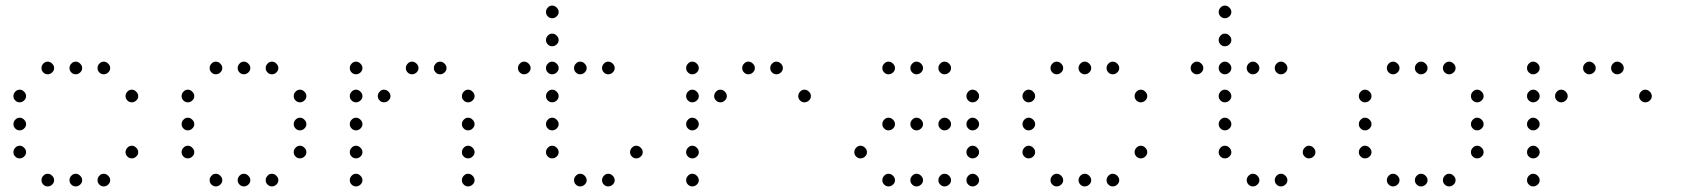

<svg xmlns="http://www.w3.org/2000/svg" viewBox="-20 -693 6040 685"><path d="M149 -473Q141 -473 134.5 -466Q128 -459 128 -451V-449Q128 -441 134.5 -434.5Q141 -428 149 -428H151Q159 -428 166 -434.5Q173 -441 173 -449V-451Q173 -459 166 -466Q159 -473 151 -473ZM249 -473Q241 -473 234.5 -466Q228 -459 228 -451V-449Q228 -441 234.5 -434.5Q241 -428 249 -428H251Q259 -428 266 -434.5Q273 -441 273 -449V-451Q273 -459 266 -466Q259 -473 251 -473ZM349 -473Q341 -473 334.5 -466Q328 -459 328 -451V-449Q328 -441 334.5 -434.5Q341 -428 349 -428H351Q359 -428 366 -434.5Q373 -441 373 -449V-451Q373 -459 366 -466Q359 -473 351 -473ZM49 -373Q41 -373 34.5 -366Q28 -359 28 -351V-349Q28 -341 34.5 -334.5Q41 -328 49 -328H51Q59 -328 66 -334.5Q73 -341 73 -349V-351Q73 -359 66 -366Q59 -373 51 -373ZM449 -373Q441 -373 434.5 -366Q428 -359 428 -351V-349Q428 -341 434.5 -334.5Q441 -328 449 -328H451Q459 -328 466 -334.5Q473 -341 473 -349V-351Q473 -359 466 -366Q459 -373 451 -373ZM49 -273Q41 -273 34.5 -266Q28 -259 28 -251V-249Q28 -241 34.5 -234.5Q41 -228 49 -228H51Q59 -228 66 -234.5Q73 -241 73 -249V-251Q73 -259 66 -266Q59 -273 51 -273ZM49 -173Q41 -173 34.5 -166Q28 -159 28 -151V-149Q28 -141 34.5 -134.5Q41 -128 49 -128H51Q59 -128 66 -134.5Q73 -141 73 -149V-151Q73 -159 66 -166Q59 -173 51 -173ZM449 -173Q441 -173 434.5 -166Q428 -159 428 -151V-149Q428 -141 434.5 -134.5Q441 -128 449 -128H451Q459 -128 466 -134.5Q473 -141 473 -149V-151Q473 -159 466 -166Q459 -173 451 -173ZM149 -73Q141 -73 134.5 -66Q128 -59 128 -51V-49Q128 -41 134.5 -34.5Q141 -28 149 -28H151Q159 -28 166 -34.5Q173 -41 173 -49V-51Q173 -59 166 -66Q159 -73 151 -73ZM249 -73Q241 -73 234.5 -66Q228 -59 228 -51V-49Q228 -41 234.5 -34.5Q241 -28 249 -28H251Q259 -28 266 -34.5Q273 -41 273 -49V-51Q273 -59 266 -66Q259 -73 251 -73ZM349 -73Q341 -73 334.5 -66Q328 -59 328 -51V-49Q328 -41 334.5 -34.5Q341 -28 349 -28H351Q359 -28 366 -34.5Q373 -41 373 -49V-51Q373 -59 366 -66Q359 -73 351 -73Z M749 -473Q741 -473 734.5 -466Q728 -459 728 -451V-449Q728 -441 734.5 -434.5Q741 -428 749 -428H751Q759 -428 766 -434.5Q773 -441 773 -449V-451Q773 -459 766 -466Q759 -473 751 -473ZM849 -473Q841 -473 834.5 -466Q828 -459 828 -451V-449Q828 -441 834.5 -434.5Q841 -428 849 -428H851Q859 -428 866 -434.5Q873 -441 873 -449V-451Q873 -459 866 -466Q859 -473 851 -473ZM949 -473Q941 -473 934.5 -466Q928 -459 928 -451V-449Q928 -441 934.5 -434.5Q941 -428 949 -428H951Q959 -428 966 -434.5Q973 -441 973 -449V-451Q973 -459 966 -466Q959 -473 951 -473ZM649 -373Q641 -373 634.5 -366Q628 -359 628 -351V-349Q628 -341 634.5 -334.5Q641 -328 649 -328H651Q659 -328 666 -334.5Q673 -341 673 -349V-351Q673 -359 666 -366Q659 -373 651 -373ZM1049 -373Q1041 -373 1034.5 -366Q1028 -359 1028 -351V-349Q1028 -341 1034.5 -334.5Q1041 -328 1049 -328H1051Q1059 -328 1066 -334.5Q1073 -341 1073 -349V-351Q1073 -359 1066 -366Q1059 -373 1051 -373ZM649 -273Q641 -273 634.5 -266Q628 -259 628 -251V-249Q628 -241 634.5 -234.5Q641 -228 649 -228H651Q659 -228 666 -234.5Q673 -241 673 -249V-251Q673 -259 666 -266Q659 -273 651 -273ZM1049 -273Q1041 -273 1034.5 -266Q1028 -259 1028 -251V-249Q1028 -241 1034.5 -234.5Q1041 -228 1049 -228H1051Q1059 -228 1066 -234.5Q1073 -241 1073 -249V-251Q1073 -259 1066 -266Q1059 -273 1051 -273ZM649 -173Q641 -173 634.5 -166Q628 -159 628 -151V-149Q628 -141 634.5 -134.5Q641 -128 649 -128H651Q659 -128 666 -134.5Q673 -141 673 -149V-151Q673 -159 666 -166Q659 -173 651 -173ZM1049 -173Q1041 -173 1034.5 -166Q1028 -159 1028 -151V-149Q1028 -141 1034.5 -134.5Q1041 -128 1049 -128H1051Q1059 -128 1066 -134.5Q1073 -141 1073 -149V-151Q1073 -159 1066 -166Q1059 -173 1051 -173ZM749 -73Q741 -73 734.5 -66Q728 -59 728 -51V-49Q728 -41 734.5 -34.5Q741 -28 749 -28H751Q759 -28 766 -34.5Q773 -41 773 -49V-51Q773 -59 766 -66Q759 -73 751 -73ZM849 -73Q841 -73 834.5 -66Q828 -59 828 -51V-49Q828 -41 834.5 -34.5Q841 -28 849 -28H851Q859 -28 866 -34.5Q873 -41 873 -49V-51Q873 -59 866 -66Q859 -73 851 -73ZM949 -73Q941 -73 934.5 -66Q928 -59 928 -51V-49Q928 -41 934.5 -34.5Q941 -28 949 -28H951Q959 -28 966 -34.5Q973 -41 973 -49V-51Q973 -59 966 -66Q959 -73 951 -73Z M1249 -473Q1241 -473 1234.5 -466Q1228 -459 1228 -451V-449Q1228 -441 1234.5 -434.5Q1241 -428 1249 -428H1251Q1259 -428 1266 -434.5Q1273 -441 1273 -449V-451Q1273 -459 1266 -466Q1259 -473 1251 -473ZM1449 -473Q1441 -473 1434.5 -466Q1428 -459 1428 -451V-449Q1428 -441 1434.5 -434.5Q1441 -428 1449 -428H1451Q1459 -428 1466 -434.5Q1473 -441 1473 -449V-451Q1473 -459 1466 -466Q1459 -473 1451 -473ZM1549 -473Q1541 -473 1534.5 -466Q1528 -459 1528 -451V-449Q1528 -441 1534.5 -434.5Q1541 -428 1549 -428H1551Q1559 -428 1566 -434.5Q1573 -441 1573 -449V-451Q1573 -459 1566 -466Q1559 -473 1551 -473ZM1249 -373Q1241 -373 1234.5 -366Q1228 -359 1228 -351V-349Q1228 -341 1234.5 -334.5Q1241 -328 1249 -328H1251Q1259 -328 1266 -334.5Q1273 -341 1273 -349V-351Q1273 -359 1266 -366Q1259 -373 1251 -373ZM1349 -373Q1341 -373 1334.5 -366Q1328 -359 1328 -351V-349Q1328 -341 1334.5 -334.5Q1341 -328 1349 -328H1351Q1359 -328 1366 -334.5Q1373 -341 1373 -349V-351Q1373 -359 1366 -366Q1359 -373 1351 -373ZM1649 -373Q1641 -373 1634.5 -366Q1628 -359 1628 -351V-349Q1628 -341 1634.5 -334.5Q1641 -328 1649 -328H1651Q1659 -328 1666 -334.5Q1673 -341 1673 -349V-351Q1673 -359 1666 -366Q1659 -373 1651 -373ZM1249 -273Q1241 -273 1234.5 -266Q1228 -259 1228 -251V-249Q1228 -241 1234.5 -234.5Q1241 -228 1249 -228H1251Q1259 -228 1266 -234.5Q1273 -241 1273 -249V-251Q1273 -259 1266 -266Q1259 -273 1251 -273ZM1649 -273Q1641 -273 1634.5 -266Q1628 -259 1628 -251V-249Q1628 -241 1634.5 -234.5Q1641 -228 1649 -228H1651Q1659 -228 1666 -234.5Q1673 -241 1673 -249V-251Q1673 -259 1666 -266Q1659 -273 1651 -273ZM1249 -173Q1241 -173 1234.5 -166Q1228 -159 1228 -151V-149Q1228 -141 1234.5 -134.5Q1241 -128 1249 -128H1251Q1259 -128 1266 -134.5Q1273 -141 1273 -149V-151Q1273 -159 1266 -166Q1259 -173 1251 -173ZM1649 -173Q1641 -173 1634.5 -166Q1628 -159 1628 -151V-149Q1628 -141 1634.5 -134.5Q1641 -128 1649 -128H1651Q1659 -128 1666 -134.5Q1673 -141 1673 -149V-151Q1673 -159 1666 -166Q1659 -173 1651 -173ZM1249 -73Q1241 -73 1234.5 -66Q1228 -59 1228 -51V-49Q1228 -41 1234.5 -34.5Q1241 -28 1249 -28H1251Q1259 -28 1266 -34.5Q1273 -41 1273 -49V-51Q1273 -59 1266 -66Q1259 -73 1251 -73ZM1649 -73Q1641 -73 1634.5 -66Q1628 -59 1628 -51V-49Q1628 -41 1634.5 -34.5Q1641 -28 1649 -28H1651Q1659 -28 1666 -34.5Q1673 -41 1673 -49V-51Q1673 -59 1666 -66Q1659 -73 1651 -73Z M1949 -673Q1941 -673 1934.5 -666Q1928 -659 1928 -651V-649Q1928 -641 1934.5 -634.5Q1941 -628 1949 -628H1951Q1959 -628 1966 -634.5Q1973 -641 1973 -649V-651Q1973 -659 1966 -666Q1959 -673 1951 -673ZM1949 -573Q1941 -573 1934.5 -566Q1928 -559 1928 -551V-549Q1928 -541 1934.5 -534.5Q1941 -528 1949 -528H1951Q1959 -528 1966 -534.5Q1973 -541 1973 -549V-551Q1973 -559 1966 -566Q1959 -573 1951 -573ZM1849 -473Q1841 -473 1834.5 -466Q1828 -459 1828 -451V-449Q1828 -441 1834.5 -434.5Q1841 -428 1849 -428H1851Q1859 -428 1866 -434.5Q1873 -441 1873 -449V-451Q1873 -459 1866 -466Q1859 -473 1851 -473ZM1949 -473Q1941 -473 1934.5 -466Q1928 -459 1928 -451V-449Q1928 -441 1934.5 -434.5Q1941 -428 1949 -428H1951Q1959 -428 1966 -434.5Q1973 -441 1973 -449V-451Q1973 -459 1966 -466Q1959 -473 1951 -473ZM2049 -473Q2041 -473 2034.5 -466Q2028 -459 2028 -451V-449Q2028 -441 2034.5 -434.5Q2041 -428 2049 -428H2051Q2059 -428 2066 -434.5Q2073 -441 2073 -449V-451Q2073 -459 2066 -466Q2059 -473 2051 -473ZM2149 -473Q2141 -473 2134.5 -466Q2128 -459 2128 -451V-449Q2128 -441 2134.5 -434.5Q2141 -428 2149 -428H2151Q2159 -428 2166 -434.5Q2173 -441 2173 -449V-451Q2173 -459 2166 -466Q2159 -473 2151 -473ZM1949 -373Q1941 -373 1934.5 -366Q1928 -359 1928 -351V-349Q1928 -341 1934.5 -334.5Q1941 -328 1949 -328H1951Q1959 -328 1966 -334.5Q1973 -341 1973 -349V-351Q1973 -359 1966 -366Q1959 -373 1951 -373ZM1949 -273Q1941 -273 1934.5 -266Q1928 -259 1928 -251V-249Q1928 -241 1934.5 -234.5Q1941 -228 1949 -228H1951Q1959 -228 1966 -234.5Q1973 -241 1973 -249V-251Q1973 -259 1966 -266Q1959 -273 1951 -273ZM1949 -173Q1941 -173 1934.5 -166Q1928 -159 1928 -151V-149Q1928 -141 1934.5 -134.5Q1941 -128 1949 -128H1951Q1959 -128 1966 -134.5Q1973 -141 1973 -149V-151Q1973 -159 1966 -166Q1959 -173 1951 -173ZM2249 -173Q2241 -173 2234.5 -166Q2228 -159 2228 -151V-149Q2228 -141 2234.5 -134.5Q2241 -128 2249 -128H2251Q2259 -128 2266 -134.5Q2273 -141 2273 -149V-151Q2273 -159 2266 -166Q2259 -173 2251 -173ZM2049 -73Q2041 -73 2034.5 -66Q2028 -59 2028 -51V-49Q2028 -41 2034.5 -34.5Q2041 -28 2049 -28H2051Q2059 -28 2066 -34.5Q2073 -41 2073 -49V-51Q2073 -59 2066 -66Q2059 -73 2051 -73ZM2149 -73Q2141 -73 2134.5 -66Q2128 -59 2128 -51V-49Q2128 -41 2134.5 -34.5Q2141 -28 2149 -28H2151Q2159 -28 2166 -34.5Q2173 -41 2173 -49V-51Q2173 -59 2166 -66Q2159 -73 2151 -73Z M2449 -473Q2441 -473 2434.5 -466Q2428 -459 2428 -451V-449Q2428 -441 2434.5 -434.5Q2441 -428 2449 -428H2451Q2459 -428 2466 -434.5Q2473 -441 2473 -449V-451Q2473 -459 2466 -466Q2459 -473 2451 -473ZM2649 -473Q2641 -473 2634.5 -466Q2628 -459 2628 -451V-449Q2628 -441 2634.5 -434.5Q2641 -428 2649 -428H2651Q2659 -428 2666 -434.5Q2673 -441 2673 -449V-451Q2673 -459 2666 -466Q2659 -473 2651 -473ZM2749 -473Q2741 -473 2734.5 -466Q2728 -459 2728 -451V-449Q2728 -441 2734.5 -434.5Q2741 -428 2749 -428H2751Q2759 -428 2766 -434.5Q2773 -441 2773 -449V-451Q2773 -459 2766 -466Q2759 -473 2751 -473ZM2449 -373Q2441 -373 2434.5 -366Q2428 -359 2428 -351V-349Q2428 -341 2434.5 -334.5Q2441 -328 2449 -328H2451Q2459 -328 2466 -334.5Q2473 -341 2473 -349V-351Q2473 -359 2466 -366Q2459 -373 2451 -373ZM2549 -373Q2541 -373 2534.5 -366Q2528 -359 2528 -351V-349Q2528 -341 2534.5 -334.5Q2541 -328 2549 -328H2551Q2559 -328 2566 -334.5Q2573 -341 2573 -349V-351Q2573 -359 2566 -366Q2559 -373 2551 -373ZM2849 -373Q2841 -373 2834.5 -366Q2828 -359 2828 -351V-349Q2828 -341 2834.5 -334.5Q2841 -328 2849 -328H2851Q2859 -328 2866 -334.5Q2873 -341 2873 -349V-351Q2873 -359 2866 -366Q2859 -373 2851 -373ZM2449 -273Q2441 -273 2434.5 -266Q2428 -259 2428 -251V-249Q2428 -241 2434.5 -234.5Q2441 -228 2449 -228H2451Q2459 -228 2466 -234.5Q2473 -241 2473 -249V-251Q2473 -259 2466 -266Q2459 -273 2451 -273ZM2449 -173Q2441 -173 2434.5 -166Q2428 -159 2428 -151V-149Q2428 -141 2434.5 -134.5Q2441 -128 2449 -128H2451Q2459 -128 2466 -134.5Q2473 -141 2473 -149V-151Q2473 -159 2466 -166Q2459 -173 2451 -173ZM2449 -73Q2441 -73 2434.5 -66Q2428 -59 2428 -51V-49Q2428 -41 2434.5 -34.5Q2441 -28 2449 -28H2451Q2459 -28 2466 -34.5Q2473 -41 2473 -49V-51Q2473 -59 2466 -66Q2459 -73 2451 -73Z M3149 -473Q3141 -473 3134.5 -466Q3128 -459 3128 -451V-449Q3128 -441 3134.5 -434.5Q3141 -428 3149 -428H3151Q3159 -428 3166 -434.5Q3173 -441 3173 -449V-451Q3173 -459 3166 -466Q3159 -473 3151 -473ZM3249 -473Q3241 -473 3234.5 -466Q3228 -459 3228 -451V-449Q3228 -441 3234.5 -434.5Q3241 -428 3249 -428H3251Q3259 -428 3266 -434.5Q3273 -441 3273 -449V-451Q3273 -459 3266 -466Q3259 -473 3251 -473ZM3349 -473Q3341 -473 3334.5 -466Q3328 -459 3328 -451V-449Q3328 -441 3334.5 -434.5Q3341 -428 3349 -428H3351Q3359 -428 3366 -434.5Q3373 -441 3373 -449V-451Q3373 -459 3366 -466Q3359 -473 3351 -473ZM3449 -373Q3441 -373 3434.5 -366Q3428 -359 3428 -351V-349Q3428 -341 3434.5 -334.5Q3441 -328 3449 -328H3451Q3459 -328 3466 -334.5Q3473 -341 3473 -349V-351Q3473 -359 3466 -366Q3459 -373 3451 -373ZM3149 -273Q3141 -273 3134.5 -266Q3128 -259 3128 -251V-249Q3128 -241 3134.5 -234.5Q3141 -228 3149 -228H3151Q3159 -228 3166 -234.5Q3173 -241 3173 -249V-251Q3173 -259 3166 -266Q3159 -273 3151 -273ZM3249 -273Q3241 -273 3234.5 -266Q3228 -259 3228 -251V-249Q3228 -241 3234.5 -234.5Q3241 -228 3249 -228H3251Q3259 -228 3266 -234.5Q3273 -241 3273 -249V-251Q3273 -259 3266 -266Q3259 -273 3251 -273ZM3349 -273Q3341 -273 3334.5 -266Q3328 -259 3328 -251V-249Q3328 -241 3334.5 -234.5Q3341 -228 3349 -228H3351Q3359 -228 3366 -234.5Q3373 -241 3373 -249V-251Q3373 -259 3366 -266Q3359 -273 3351 -273ZM3449 -273Q3441 -273 3434.5 -266Q3428 -259 3428 -251V-249Q3428 -241 3434.5 -234.5Q3441 -228 3449 -228H3451Q3459 -228 3466 -234.5Q3473 -241 3473 -249V-251Q3473 -259 3466 -266Q3459 -273 3451 -273ZM3049 -173Q3041 -173 3034.5 -166Q3028 -159 3028 -151V-149Q3028 -141 3034.5 -134.5Q3041 -128 3049 -128H3051Q3059 -128 3066 -134.5Q3073 -141 3073 -149V-151Q3073 -159 3066 -166Q3059 -173 3051 -173ZM3449 -173Q3441 -173 3434.5 -166Q3428 -159 3428 -151V-149Q3428 -141 3434.5 -134.5Q3441 -128 3449 -128H3451Q3459 -128 3466 -134.5Q3473 -141 3473 -149V-151Q3473 -159 3466 -166Q3459 -173 3451 -173ZM3149 -73Q3141 -73 3134.5 -66Q3128 -59 3128 -51V-49Q3128 -41 3134.5 -34.5Q3141 -28 3149 -28H3151Q3159 -28 3166 -34.5Q3173 -41 3173 -49V-51Q3173 -59 3166 -66Q3159 -73 3151 -73ZM3249 -73Q3241 -73 3234.5 -66Q3228 -59 3228 -51V-49Q3228 -41 3234.5 -34.5Q3241 -28 3249 -28H3251Q3259 -28 3266 -34.5Q3273 -41 3273 -49V-51Q3273 -59 3266 -66Q3259 -73 3251 -73ZM3349 -73Q3341 -73 3334.5 -66Q3328 -59 3328 -51V-49Q3328 -41 3334.5 -34.5Q3341 -28 3349 -28H3351Q3359 -28 3366 -34.5Q3373 -41 3373 -49V-51Q3373 -59 3366 -66Q3359 -73 3351 -73ZM3449 -73Q3441 -73 3434.5 -66Q3428 -59 3428 -51V-49Q3428 -41 3434.5 -34.5Q3441 -28 3449 -28H3451Q3459 -28 3466 -34.5Q3473 -41 3473 -49V-51Q3473 -59 3466 -66Q3459 -73 3451 -73Z M3749 -473Q3741 -473 3734.5 -466Q3728 -459 3728 -451V-449Q3728 -441 3734.5 -434.5Q3741 -428 3749 -428H3751Q3759 -428 3766 -434.5Q3773 -441 3773 -449V-451Q3773 -459 3766 -466Q3759 -473 3751 -473ZM3849 -473Q3841 -473 3834.5 -466Q3828 -459 3828 -451V-449Q3828 -441 3834.5 -434.5Q3841 -428 3849 -428H3851Q3859 -428 3866 -434.5Q3873 -441 3873 -449V-451Q3873 -459 3866 -466Q3859 -473 3851 -473ZM3949 -473Q3941 -473 3934.5 -466Q3928 -459 3928 -451V-449Q3928 -441 3934.5 -434.5Q3941 -428 3949 -428H3951Q3959 -428 3966 -434.5Q3973 -441 3973 -449V-451Q3973 -459 3966 -466Q3959 -473 3951 -473ZM3649 -373Q3641 -373 3634.5 -366Q3628 -359 3628 -351V-349Q3628 -341 3634.5 -334.5Q3641 -328 3649 -328H3651Q3659 -328 3666 -334.5Q3673 -341 3673 -349V-351Q3673 -359 3666 -366Q3659 -373 3651 -373ZM4049 -373Q4041 -373 4034.5 -366Q4028 -359 4028 -351V-349Q4028 -341 4034.5 -334.5Q4041 -328 4049 -328H4051Q4059 -328 4066 -334.5Q4073 -341 4073 -349V-351Q4073 -359 4066 -366Q4059 -373 4051 -373ZM3649 -273Q3641 -273 3634.5 -266Q3628 -259 3628 -251V-249Q3628 -241 3634.5 -234.5Q3641 -228 3649 -228H3651Q3659 -228 3666 -234.5Q3673 -241 3673 -249V-251Q3673 -259 3666 -266Q3659 -273 3651 -273ZM3649 -173Q3641 -173 3634.5 -166Q3628 -159 3628 -151V-149Q3628 -141 3634.5 -134.5Q3641 -128 3649 -128H3651Q3659 -128 3666 -134.5Q3673 -141 3673 -149V-151Q3673 -159 3666 -166Q3659 -173 3651 -173ZM4049 -173Q4041 -173 4034.5 -166Q4028 -159 4028 -151V-149Q4028 -141 4034.5 -134.5Q4041 -128 4049 -128H4051Q4059 -128 4066 -134.5Q4073 -141 4073 -149V-151Q4073 -159 4066 -166Q4059 -173 4051 -173ZM3749 -73Q3741 -73 3734.5 -66Q3728 -59 3728 -51V-49Q3728 -41 3734.5 -34.5Q3741 -28 3749 -28H3751Q3759 -28 3766 -34.5Q3773 -41 3773 -49V-51Q3773 -59 3766 -66Q3759 -73 3751 -73ZM3849 -73Q3841 -73 3834.5 -66Q3828 -59 3828 -51V-49Q3828 -41 3834.5 -34.5Q3841 -28 3849 -28H3851Q3859 -28 3866 -34.5Q3873 -41 3873 -49V-51Q3873 -59 3866 -66Q3859 -73 3851 -73ZM3949 -73Q3941 -73 3934.5 -66Q3928 -59 3928 -51V-49Q3928 -41 3934.5 -34.5Q3941 -28 3949 -28H3951Q3959 -28 3966 -34.5Q3973 -41 3973 -49V-51Q3973 -59 3966 -66Q3959 -73 3951 -73Z M4349 -673Q4341 -673 4334.5 -666Q4328 -659 4328 -651V-649Q4328 -641 4334.5 -634.5Q4341 -628 4349 -628H4351Q4359 -628 4366 -634.5Q4373 -641 4373 -649V-651Q4373 -659 4366 -666Q4359 -673 4351 -673ZM4349 -573Q4341 -573 4334.5 -566Q4328 -559 4328 -551V-549Q4328 -541 4334.5 -534.5Q4341 -528 4349 -528H4351Q4359 -528 4366 -534.5Q4373 -541 4373 -549V-551Q4373 -559 4366 -566Q4359 -573 4351 -573ZM4249 -473Q4241 -473 4234.5 -466Q4228 -459 4228 -451V-449Q4228 -441 4234.5 -434.5Q4241 -428 4249 -428H4251Q4259 -428 4266 -434.5Q4273 -441 4273 -449V-451Q4273 -459 4266 -466Q4259 -473 4251 -473ZM4349 -473Q4341 -473 4334.5 -466Q4328 -459 4328 -451V-449Q4328 -441 4334.5 -434.5Q4341 -428 4349 -428H4351Q4359 -428 4366 -434.5Q4373 -441 4373 -449V-451Q4373 -459 4366 -466Q4359 -473 4351 -473ZM4449 -473Q4441 -473 4434.5 -466Q4428 -459 4428 -451V-449Q4428 -441 4434.5 -434.5Q4441 -428 4449 -428H4451Q4459 -428 4466 -434.5Q4473 -441 4473 -449V-451Q4473 -459 4466 -466Q4459 -473 4451 -473ZM4549 -473Q4541 -473 4534.5 -466Q4528 -459 4528 -451V-449Q4528 -441 4534.5 -434.5Q4541 -428 4549 -428H4551Q4559 -428 4566 -434.5Q4573 -441 4573 -449V-451Q4573 -459 4566 -466Q4559 -473 4551 -473ZM4349 -373Q4341 -373 4334.5 -366Q4328 -359 4328 -351V-349Q4328 -341 4334.5 -334.5Q4341 -328 4349 -328H4351Q4359 -328 4366 -334.5Q4373 -341 4373 -349V-351Q4373 -359 4366 -366Q4359 -373 4351 -373ZM4349 -273Q4341 -273 4334.5 -266Q4328 -259 4328 -251V-249Q4328 -241 4334.5 -234.5Q4341 -228 4349 -228H4351Q4359 -228 4366 -234.5Q4373 -241 4373 -249V-251Q4373 -259 4366 -266Q4359 -273 4351 -273ZM4349 -173Q4341 -173 4334.5 -166Q4328 -159 4328 -151V-149Q4328 -141 4334.5 -134.5Q4341 -128 4349 -128H4351Q4359 -128 4366 -134.5Q4373 -141 4373 -149V-151Q4373 -159 4366 -166Q4359 -173 4351 -173ZM4649 -173Q4641 -173 4634.5 -166Q4628 -159 4628 -151V-149Q4628 -141 4634.5 -134.5Q4641 -128 4649 -128H4651Q4659 -128 4666 -134.5Q4673 -141 4673 -149V-151Q4673 -159 4666 -166Q4659 -173 4651 -173ZM4449 -73Q4441 -73 4434.5 -66Q4428 -59 4428 -51V-49Q4428 -41 4434.5 -34.5Q4441 -28 4449 -28H4451Q4459 -28 4466 -34.5Q4473 -41 4473 -49V-51Q4473 -59 4466 -66Q4459 -73 4451 -73ZM4549 -73Q4541 -73 4534.5 -66Q4528 -59 4528 -51V-49Q4528 -41 4534.5 -34.5Q4541 -28 4549 -28H4551Q4559 -28 4566 -34.5Q4573 -41 4573 -49V-51Q4573 -59 4566 -66Q4559 -73 4551 -73Z M4949 -473Q4941 -473 4934.5 -466Q4928 -459 4928 -451V-449Q4928 -441 4934.5 -434.5Q4941 -428 4949 -428H4951Q4959 -428 4966 -434.5Q4973 -441 4973 -449V-451Q4973 -459 4966 -466Q4959 -473 4951 -473ZM5049 -473Q5041 -473 5034.5 -466Q5028 -459 5028 -451V-449Q5028 -441 5034.5 -434.5Q5041 -428 5049 -428H5051Q5059 -428 5066 -434.5Q5073 -441 5073 -449V-451Q5073 -459 5066 -466Q5059 -473 5051 -473ZM5149 -473Q5141 -473 5134.5 -466Q5128 -459 5128 -451V-449Q5128 -441 5134.5 -434.5Q5141 -428 5149 -428H5151Q5159 -428 5166 -434.5Q5173 -441 5173 -449V-451Q5173 -459 5166 -466Q5159 -473 5151 -473ZM4849 -373Q4841 -373 4834.5 -366Q4828 -359 4828 -351V-349Q4828 -341 4834.5 -334.5Q4841 -328 4849 -328H4851Q4859 -328 4866 -334.5Q4873 -341 4873 -349V-351Q4873 -359 4866 -366Q4859 -373 4851 -373ZM5249 -373Q5241 -373 5234.5 -366Q5228 -359 5228 -351V-349Q5228 -341 5234.5 -334.5Q5241 -328 5249 -328H5251Q5259 -328 5266 -334.5Q5273 -341 5273 -349V-351Q5273 -359 5266 -366Q5259 -373 5251 -373ZM4849 -273Q4841 -273 4834.5 -266Q4828 -259 4828 -251V-249Q4828 -241 4834.5 -234.5Q4841 -228 4849 -228H4851Q4859 -228 4866 -234.5Q4873 -241 4873 -249V-251Q4873 -259 4866 -266Q4859 -273 4851 -273ZM5249 -273Q5241 -273 5234.5 -266Q5228 -259 5228 -251V-249Q5228 -241 5234.5 -234.5Q5241 -228 5249 -228H5251Q5259 -228 5266 -234.5Q5273 -241 5273 -249V-251Q5273 -259 5266 -266Q5259 -273 5251 -273ZM4849 -173Q4841 -173 4834.5 -166Q4828 -159 4828 -151V-149Q4828 -141 4834.5 -134.5Q4841 -128 4849 -128H4851Q4859 -128 4866 -134.5Q4873 -141 4873 -149V-151Q4873 -159 4866 -166Q4859 -173 4851 -173ZM5249 -173Q5241 -173 5234.5 -166Q5228 -159 5228 -151V-149Q5228 -141 5234.5 -134.5Q5241 -128 5249 -128H5251Q5259 -128 5266 -134.5Q5273 -141 5273 -149V-151Q5273 -159 5266 -166Q5259 -173 5251 -173ZM4949 -73Q4941 -73 4934.5 -66Q4928 -59 4928 -51V-49Q4928 -41 4934.5 -34.5Q4941 -28 4949 -28H4951Q4959 -28 4966 -34.5Q4973 -41 4973 -49V-51Q4973 -59 4966 -66Q4959 -73 4951 -73ZM5049 -73Q5041 -73 5034.5 -66Q5028 -59 5028 -51V-49Q5028 -41 5034.5 -34.5Q5041 -28 5049 -28H5051Q5059 -28 5066 -34.5Q5073 -41 5073 -49V-51Q5073 -59 5066 -66Q5059 -73 5051 -73ZM5149 -73Q5141 -73 5134.5 -66Q5128 -59 5128 -51V-49Q5128 -41 5134.5 -34.5Q5141 -28 5149 -28H5151Q5159 -28 5166 -34.5Q5173 -41 5173 -49V-51Q5173 -59 5166 -66Q5159 -73 5151 -73Z M5449 -473Q5441 -473 5434.5 -466Q5428 -459 5428 -451V-449Q5428 -441 5434.5 -434.5Q5441 -428 5449 -428H5451Q5459 -428 5466 -434.5Q5473 -441 5473 -449V-451Q5473 -459 5466 -466Q5459 -473 5451 -473ZM5649 -473Q5641 -473 5634.5 -466Q5628 -459 5628 -451V-449Q5628 -441 5634.5 -434.5Q5641 -428 5649 -428H5651Q5659 -428 5666 -434.5Q5673 -441 5673 -449V-451Q5673 -459 5666 -466Q5659 -473 5651 -473ZM5749 -473Q5741 -473 5734.5 -466Q5728 -459 5728 -451V-449Q5728 -441 5734.5 -434.5Q5741 -428 5749 -428H5751Q5759 -428 5766 -434.5Q5773 -441 5773 -449V-451Q5773 -459 5766 -466Q5759 -473 5751 -473ZM5449 -373Q5441 -373 5434.5 -366Q5428 -359 5428 -351V-349Q5428 -341 5434.5 -334.5Q5441 -328 5449 -328H5451Q5459 -328 5466 -334.5Q5473 -341 5473 -349V-351Q5473 -359 5466 -366Q5459 -373 5451 -373ZM5549 -373Q5541 -373 5534.5 -366Q5528 -359 5528 -351V-349Q5528 -341 5534.5 -334.5Q5541 -328 5549 -328H5551Q5559 -328 5566 -334.5Q5573 -341 5573 -349V-351Q5573 -359 5566 -366Q5559 -373 5551 -373ZM5849 -373Q5841 -373 5834.5 -366Q5828 -359 5828 -351V-349Q5828 -341 5834.5 -334.5Q5841 -328 5849 -328H5851Q5859 -328 5866 -334.5Q5873 -341 5873 -349V-351Q5873 -359 5866 -366Q5859 -373 5851 -373ZM5449 -273Q5441 -273 5434.5 -266Q5428 -259 5428 -251V-249Q5428 -241 5434.5 -234.5Q5441 -228 5449 -228H5451Q5459 -228 5466 -234.5Q5473 -241 5473 -249V-251Q5473 -259 5466 -266Q5459 -273 5451 -273ZM5449 -173Q5441 -173 5434.5 -166Q5428 -159 5428 -151V-149Q5428 -141 5434.5 -134.5Q5441 -128 5449 -128H5451Q5459 -128 5466 -134.5Q5473 -141 5473 -149V-151Q5473 -159 5466 -166Q5459 -173 5451 -173ZM5449 -73Q5441 -73 5434.5 -66Q5428 -59 5428 -51V-49Q5428 -41 5434.5 -34.5Q5441 -28 5449 -28H5451Q5459 -28 5466 -34.5Q5473 -41 5473 -49V-51Q5473 -59 5466 -66Q5459 -73 5451 -73Z"/></svg>

Font: Doto Rounded Light
Style: Regular
Weight: 300
Monospace: yes
Version: Version 1.000